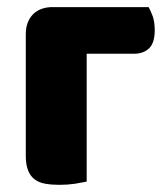

<svg xmlns="http://www.w3.org/2000/svg" viewBox="-20 -508 467 536"><path d="M395 -488Q401 -477 407 -461Q412 -444 412 -424Q412 -389 397 -374Q381 -358 355 -358H222V-1Q212 1 189 5Q168 8 146 8Q124 8 107 5Q89 2 77 -7Q65 -16 59 -31Q52 -47 52 -72V-413Q52 -447 72 -468Q90 -486 120 -488H127H395Z"/></svg>

Font: Baloo Cyrillic
Style: Regular
Weight: 400
Designer: Ek Type, Denis Ignatov
Foundry: Ek Type
Version: Version 1.50 July 26, 2019